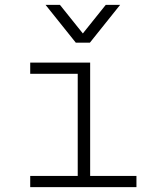

<svg xmlns="http://www.w3.org/2000/svg" viewBox="-20 -768 640 788"><path d="M299 0V-465H104V-511H350V0ZM104 0V-46H540V0ZM473 -748 349 -593H291L167 -748H226L335 -612H305L414 -748Z"/></svg>

Font: Chivo Mono Thin
Style: Regular
Weight: 250
Designer: Hector Gatti
Foundry: Omnibus-Type
Version: Version 1.008